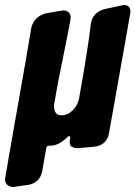

<svg xmlns="http://www.w3.org/2000/svg" viewBox="-82 -604 544 771"><path d="M-31 147Q-46 145 -53 138Q-62 129 -62 116Q-62 111 20 -353L44 -494Q55 -536 100 -550Q166 -562 172 -562Q198 -562 202 -537L201 -529V-524Q199 -513 187 -452Q175 -391 152 -278L135 -183V-179Q135 -141 164 -141Q190 -141 210 -161Q229 -180 235 -206Q271 -405 283 -510Q290 -553 336 -567Q413 -584 415 -584Q441 -584 442 -557Q442 -553 355 -65Q344 -21 298 -15L231 -9Q216 -9 208 -14Q198 -17 198 -34L199 -44L200 -51Q200 -59 193 -57Q191 -56 187 -52Q154 -20 123 -19H115Q106 -19 104 -11L87 86Q77 129 34 138L-29 147Z"/></svg>

Font: Bangerz
Style: Bold
Weight: 700
Designer: vernon adams
Foundry: Vernon Adams
Version: Version 2.10;February 7, 2025;FontCreator 13.0.0.2683 64-bit